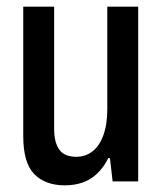

<svg xmlns="http://www.w3.org/2000/svg" viewBox="-20 -546 490 578"><path d="M176 12Q116 12 83 -22Q50 -56 50 -136V-526H143V-158Q143 -137 147 -121.5Q151 -106 159 -95Q167 -84 180 -79Q193 -74 210 -74Q237 -74 258 -90Q279 -106 291 -138.5Q303 -171 303 -218V-526H396V0H319L311 -70H306Q292 -42 272.5 -23.5Q253 -5 228.5 3.5Q204 12 176 12Z"/></svg>

Font: Archivo Condensed Medium
Style: Regular
Weight: 500
Width: 3
Designer: Hector Gatti
Foundry: Omnibus-Type
Version: Version 2.001